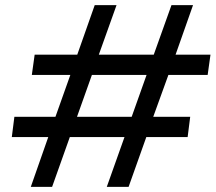

<svg xmlns="http://www.w3.org/2000/svg" viewBox="-20 -728 840 748"><path d="M100 0 168 -194H26L36 -273H196L254 -436H104L115 -515H281L349 -708H434L365 -515H579L648 -708H732L664 -515H800L789 -436H636L577 -273H721L711 -194H550L481 0H396L465 -194H252L183 0ZM280 -273H493L551 -436H338Z"/></svg>

Font: Host Grotesk
Style: Italic
Weight: 400
Italic angle: -8°
Designer: Doğukan Karapınar based on Poppins by Indian Type Foundry, Jonny Pinhorn
Foundry: Element Type
Version: Version 1.001; ttfautohint (v1.8.4.7-5d5b)